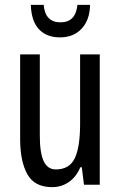

<svg xmlns="http://www.w3.org/2000/svg" viewBox="-20 -761 496 791"><path d="M391 -537V0H326L317 -72H311Q294 -32 263.5 -11Q233 10 195 10Q122 10 92.5 -43.5Q63 -97 63 -187V-537H144V-202Q144 -131 160 -97Q176 -63 210 -63Q266 -63 288 -109Q310 -155 310 -251V-537ZM351 -741Q350 -679 316.5 -643Q283 -607 227 -607Q172 -607 140.5 -640.5Q109 -674 107 -741H160Q166 -669 229 -669Q292 -669 299 -741Z"/></svg>

Font: Noto Sans Bengali UI ExtraCondensed
Style: Regular
Weight: 400
Width: 2
Designer: Jelle Bosma - Monotype Design Team
Foundry: Monotype Imaging Inc.
Version: Version 2.003; ttfautohint (v1.8.4.7-5d5b)